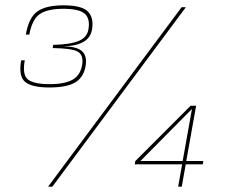

<svg xmlns="http://www.w3.org/2000/svg" viewBox="-20 -701 854 721"><path d="M165.5 -372.5Q233.5 -372.5 265.2 -393.2Q297 -414 302.5 -460.5Q306 -494.5 286 -510.5Q266 -526.5 218 -527Q267 -528 294.8 -544.5Q322.5 -561 326.5 -596.5Q331.5 -638 308 -659.5Q284.5 -681 218 -681Q152.5 -681 120.2 -658Q88 -635 77 -571H90Q101.5 -631.5 131.8 -649.8Q162 -668 217.5 -668Q275.5 -668 297 -650.5Q318.5 -633 312.5 -593.5Q308.5 -561.5 276.8 -547.8Q245 -534 179.5 -532.5L178 -520.5Q250.5 -519.5 272 -507Q293.5 -494.5 289 -460.5Q283 -419.5 253.5 -402.2Q224 -385 166 -385Q107 -385 85 -402.5Q63 -420 73 -474.5H59.5Q49 -416 73.5 -394.2Q98 -372.5 165.5 -372.5ZM160.5 0H176.5L678 -674H662ZM649 0H662.5L677.5 -84H741.5L743.5 -96.5H679.5L716.5 -304H696L488 -96L486 -84H664ZM507.5 -96.5 701.5 -292.5H701L666 -96.5Z"/></svg>

Font: Anybody UltraCondensed Thin Thin
Style: Italic
Weight: 250
Italic angle: -10°
Version: Version 1.111